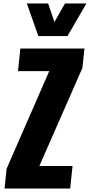

<svg xmlns="http://www.w3.org/2000/svg" viewBox="-20 -1090 519 1110"><path d="M201.7 -881.3H370.1L479.5 -1069.8H355.5L294.9 -962.9L258.3 -1069.8H135.3ZM6.3 0H385.7L399.4 -130.4H207.5L456.5 -697.3L468.3 -809.6H97.7L84 -678.7H264.6L18.1 -114.3Z"/></svg>

Font: Oswald
Style: Heavy
Weight: 800
Designer: Vernon Adams
Foundry: Vernon Adams
Version: 3.0; ttfautohint (v0.95.6-bc232) -l 8 -r 50 -G 200 -x 0 -w "